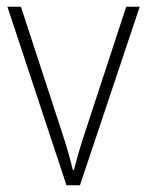

<svg xmlns="http://www.w3.org/2000/svg" viewBox="-20 -549 436 569"><path d="M177 0H217L394 -529H354L232 -157C218 -115 208 -80 199 -45H196C187 -82 177 -117 163 -159L42 -529H2Z"/></svg>

Font: Noto Sans Thai SemCond ExtLt
Style: Regular
Weight: 200
Width: 4
Designer: Monotype Design Team
Foundry: Monotype Imaging Inc.
Version: Version 2.002